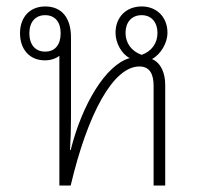

<svg xmlns="http://www.w3.org/2000/svg" viewBox="-20 -575 612 595"><path d="M200 -213V-459C200 -519 172 -555 120 -555C71 -555 42 -520 42 -472C42 -423 71 -388 119 -388C137 -388 152 -393 164 -402V0H199C252 -224 331 -369 412 -369C445 -369 456 -344 456 -309V0H492V-312C492 -346 480 -380 451 -392C479 -407 499 -443 499 -473C499 -523 465 -555 419 -555C372 -555 338 -523 338 -473C338 -443 356 -408 382 -395C307 -374 234 -250 199 -110H197C199 -142 200 -175 200 -213ZM369 -473C369 -505 387 -528 419 -528C450 -528 468 -505 468 -473C468 -441 450 -416 419 -405C388 -416 369 -441 369 -473ZM120 -415C89 -415 71 -437 71 -472C71 -506 89 -528 120 -528C151 -528 168 -506 168 -472C168 -437 151 -415 120 -415ZM197 -99V-100Z"/></svg>

Font: Noto Sans Thai Looped SemiCondensed ExtraLight
Style: Regular
Weight: 200
Width: 4
Designer: Sasikarn Vongin, Ben Mitchell
Foundry: The Fontpad Ltd
Version: Version 1.001